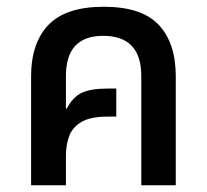

<svg xmlns="http://www.w3.org/2000/svg" viewBox="-20 -548 613 568"><path d="M72 0V-322Q72 -421 123.5 -474.5Q175 -528 287 -528Q399 -528 449.5 -474.5Q500 -421 500 -322V0H398V-323Q398 -442 285 -442Q175 -442 175 -323V-227L177 -226Q196 -262 223 -274Q250 -286 298 -286H324V-203H298Q247 -203 220.5 -187Q194 -171 184.5 -145Q175 -119 175 -87V0Z"/></svg>

Font: Noto Sans Thai UI SemCond Med
Style: Regular
Weight: 500
Width: 4
Designer: Monotype Design Team
Foundry: Monotype Imaging Inc.
Version: Version 2.000; ttfautohint (v1.8.4.7-5d5b)